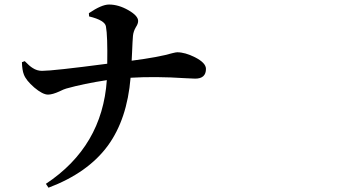

<svg xmlns="http://www.w3.org/2000/svg" viewBox="-20 -791 1540 868"><path d="M199.2 57.6 187.5 40Q442.4 -128.9 462.9 -428.7Q359.4 -413.1 279.3 -390.6Q268.6 -387.7 249 -377.9Q216.8 -363.3 197.3 -363.3Q172.9 -363.3 134.8 -395.5Q97.7 -427.7 87.9 -454.1Q80.1 -473.6 79.1 -509.8L91.8 -514.6Q113.3 -492.2 127.9 -483.4Q147.5 -470.7 169.9 -470.7Q219.7 -470.7 464.8 -502.9Q466.8 -628.9 459 -670.9Q455.1 -699.2 382.8 -716.8L381.8 -731.4Q439.5 -770.5 472.7 -770.5Q515.6 -770.5 560.1 -745.1Q604.5 -719.7 604.5 -696.3Q604.5 -683.6 594.7 -668.9Q583 -649.4 581.1 -628.9Q579.1 -605.5 577.1 -554.7Q576.2 -529.3 575.2 -516.6Q696.3 -532.2 759.8 -550.8Q775.4 -554.7 781.2 -554.7Q816.4 -554.7 861.3 -532.2Q911.1 -506.8 911.1 -479.5Q911.1 -435.5 862.3 -435.5Q851.6 -435.5 817.4 -437.5Q681.6 -446.3 570.3 -439.5Q554.7 -252 467.8 -132.8Q377.9 -9.8 199.2 57.6Z"/></svg>

Font: Bpmf GenYo Min B
Style: B
Weight: 700
Foundry: But Ko
Version: Version 1.320